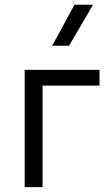

<svg xmlns="http://www.w3.org/2000/svg" viewBox="-20 -774 459 794"><path d="M82 0V-485H391.5V-420H156V0ZM196 -585 288 -754.5H365L265.5 -585Z"/></svg>

Font: Geologica Roman ExtraLight
Style: Regular
Weight: 250
Designer: Sindre Bremnes, Frode Helland
Foundry: Monokrom Skriftforlag AS
Version: Version 1.010;gftools[0.9.28]